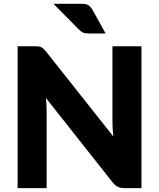

<svg xmlns="http://www.w3.org/2000/svg" viewBox="-20 -966 817 986"><path d="M706.5 -728.5V0H618.5Q599 0 585.8 -6.2Q572.5 -12.5 559.5 -28L216 -462.5Q218 -443 218.8 -424.8Q219.5 -406.5 219.5 -390.5V0H70.5V-728.5H159.5Q170.5 -728.5 178 -727.5Q185.5 -726.5 191.5 -723.8Q197.5 -721 203 -716Q208.5 -711 215.5 -702.5L562 -265Q559.5 -286 558.5 -305.8Q557.5 -325.5 557.5 -343V-728.5ZM399.5 -946.5Q423 -946.5 434.5 -938.8Q446 -931 454.5 -916.5L522.5 -794H434.5Q417 -794 406.5 -798.8Q396 -803.5 384.5 -815L254.5 -946.5Z"/></svg>

Font: Lato ExtraBold
Style: Regular
Weight: 800
Designer: Lukasz Dziedzic with Adam Twardoch and Botio Nikoltchev
Foundry: tyPoland Lukasz Dziedzic
Version: Version 2.015; 2015-08-06; http://www.latofonts.com/